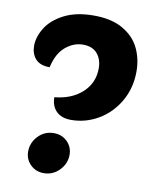

<svg xmlns="http://www.w3.org/2000/svg" viewBox="-88 -844 769 937"><g transform="rotate(10 296.5 -375.0)"><path d="M369 -525Q369 -569 345 -597.5Q321 -626 274 -626Q227 -626 187 -592Q147 -558 132 -489Q84 -489 61.5 -514.5Q39 -540 39 -579Q39 -623 67 -668.5Q95 -714 154.5 -744.5Q214 -775 301 -775Q389 -775 445.5 -742.5Q502 -710 527.5 -657.5Q553 -605 553 -542Q553 -460 515 -394Q477 -328 414 -291Q351 -254 279 -254Q231 -254 205.5 -280Q180 -306 180 -349Q265 -357 317 -405Q369 -453 369 -525ZM100 -66Q100 -110 131.5 -143Q163 -176 209 -176Q249 -176 275.5 -149.5Q302 -123 302 -85Q302 -41 270 -8Q238 25 193 25Q153 25 126.5 -1.5Q100 -28 100 -66Z"/></g></svg>

Font: Lemonada SemiBold
Style: Regular
Weight: 600
Designer: Mohamed Gaber (Arabic) Eduardo Tunni (Latin)
Foundry: Kief Type Foundry
Version: Version 3.006